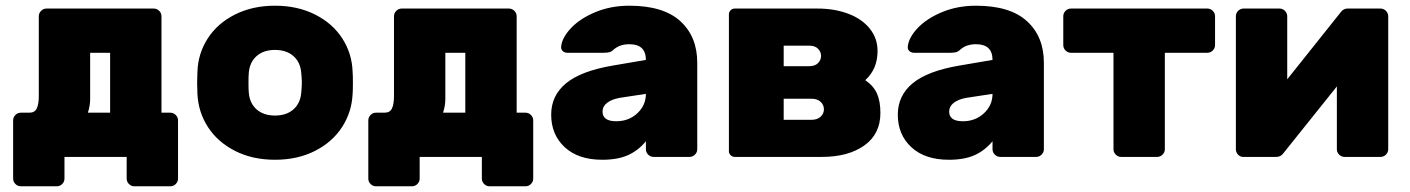

<svg xmlns="http://www.w3.org/2000/svg" viewBox="-20 -550 4944 673"><path d="M424 0H206V76Q206 87 198 95Q190 103 179 103H53Q42 103 34 95Q26 87 26 76V-128Q26 -139 34 -147Q42 -155 53 -155H83Q102 -155 109 -170Q116 -185 116 -213V-493Q116 -504 124 -512Q132 -520 143 -520H519Q530 -520 538 -512Q546 -504 546 -493V-155H577Q588 -155 596 -147Q604 -139 604 -128V76Q604 87 596 95Q588 103 577 103H451Q440 103 432 95Q424 87 424 76ZM366 -365H296V-204Q296 -179 288 -155H366Z M671 0ZM944 10Q865 10 804 -21Q743 -52 709 -104.5Q675 -157 672 -221L671 -260L672 -298Q674 -362 708 -415Q742 -468 803.5 -499Q865 -530 944 -530Q1023 -530 1084.5 -499Q1146 -468 1180 -415Q1214 -362 1216 -298Q1217 -288 1217 -260Q1217 -231 1216 -221Q1213 -157 1179 -104.5Q1145 -52 1084 -21Q1023 10 944 10ZM1036 -226Q1038 -246 1038 -260Q1038 -274 1036 -294Q1033 -332 1008.5 -353.5Q984 -375 944 -375Q904 -375 879.5 -353.5Q855 -332 852 -294Q851 -284 851 -260Q851 -236 852 -226Q855 -188 879.5 -166.5Q904 -145 944 -145Q984 -145 1008.5 -166.5Q1033 -188 1036 -226Z M1669 0H1451V76Q1451 87 1443 95Q1435 103 1424 103H1298Q1287 103 1279 95Q1271 87 1271 76V-128Q1271 -139 1279 -147Q1287 -155 1298 -155H1328Q1347 -155 1354 -170Q1361 -185 1361 -213V-493Q1361 -504 1369 -512Q1377 -520 1388 -520H1764Q1775 -520 1783 -512Q1791 -504 1791 -493V-155H1822Q1833 -155 1841 -147Q1849 -139 1849 -128V76Q1849 87 1841 95Q1833 103 1822 103H1696Q1685 103 1677 95Q1669 87 1669 76ZM1611 -365H1541V-204Q1541 -179 1533 -155H1611Z M1912 0ZM2244 -340Q2244 -395 2186 -395Q2153 -395 2132 -377Q2124 -369 2116 -367Q2108 -365 2096 -365H1969Q1959 -365 1952.5 -371Q1946 -377 1947 -387Q1950 -418 1981.5 -451.5Q2013 -485 2067 -507.5Q2121 -530 2186 -530Q2305 -530 2364.5 -476Q2424 -422 2424 -330V-27Q2424 -16 2416 -8Q2408 0 2397 0H2271Q2260 0 2252 -8Q2244 -16 2244 -27V-55Q2218 -23 2182 -6.5Q2146 10 2091 10Q2007 10 1959.5 -34Q1912 -78 1912 -148Q1912 -215 1964 -258Q2016 -301 2127 -320ZM2152 -207Q2124 -202 2108 -189.5Q2092 -177 2092 -159Q2092 -125 2140 -125Q2184 -125 2214 -153Q2244 -181 2244 -221Z M2535 -20V-500Q2535 -508 2541 -514Q2547 -520 2555 -520H2846Q2905 -520 2953 -502Q3001 -484 3028.5 -450Q3056 -416 3056 -371Q3056 -308 3013 -269Q3042 -249 3054 -222Q3066 -195 3066 -154Q3066 -80 3009.5 -40Q2953 0 2861 0H2555Q2547 0 2541 -6Q2535 -12 2535 -20ZM2727 -390V-318H2816Q2837 -318 2847.5 -329Q2858 -340 2858 -354Q2858 -368 2847.5 -379Q2837 -390 2816 -390ZM2824 -130Q2845 -130 2856.5 -141Q2868 -152 2868 -167Q2868 -182 2856.5 -193Q2845 -204 2824 -204H2727V-130Z M3127 0ZM3459 -340Q3459 -395 3401 -395Q3368 -395 3347 -377Q3339 -369 3331 -367Q3323 -365 3311 -365H3184Q3174 -365 3167.5 -371Q3161 -377 3162 -387Q3165 -418 3196.5 -451.5Q3228 -485 3282 -507.5Q3336 -530 3401 -530Q3520 -530 3579.5 -476Q3639 -422 3639 -330V-27Q3639 -16 3631 -8Q3623 0 3612 0H3486Q3475 0 3467 -8Q3459 -16 3459 -27V-55Q3433 -23 3397 -6.5Q3361 10 3306 10Q3222 10 3174.5 -34Q3127 -78 3127 -148Q3127 -215 3179 -258Q3231 -301 3342 -320ZM3367 -207Q3339 -202 3323 -189.5Q3307 -177 3307 -159Q3307 -125 3355 -125Q3399 -125 3429 -153Q3459 -181 3459 -221Z M4239 -493V-392Q4239 -381 4231 -373Q4223 -365 4212 -365H4063V-27Q4063 -16 4055 -8Q4047 0 4036 0H3910Q3899 0 3891 -8Q3883 -16 3883 -27V-365H3734Q3723 -365 3715 -373Q3707 -381 3707 -392V-493Q3707 -504 3715 -512Q3723 -520 3734 -520H4212Q4223 -520 4231 -512Q4239 -504 4239 -493Z M4666 -27V-247L4477 -11Q4468 0 4454 0H4338Q4327 0 4319.5 -8Q4312 -16 4312 -27V-493Q4312 -504 4320 -512Q4328 -520 4339 -520H4465Q4476 -520 4484 -512Q4492 -504 4492 -493V-272L4681 -509Q4690 -520 4703 -520H4819Q4830 -520 4838 -512Q4846 -504 4846 -493V-27Q4846 -16 4838 -8Q4830 0 4819 0H4693Q4682 0 4674 -8Q4666 -16 4666 -27Z"/></svg>

Font: Hezaedrus
Style: Bold
Weight: 700
Designer: Hubert & Fischer
Foundry: Hubert & Fischer
Version: Version 1.10;September 3, 2019;FontCreator 11.5.0.2425 64-bi